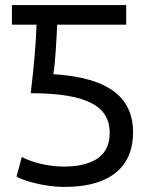

<svg xmlns="http://www.w3.org/2000/svg" viewBox="-20 -717 581 756"><path d="M66 -99 45 -22C65 -8 151 19 234 19C425 19 504 -70 504 -195C504 -331 412 -411 190 -425C198 -468 203 -573 205 -620H477V-697H27V-620H124C121 -538 114 -460 101 -350C329 -350 412 -295 412 -194C412 -141 389 -96 329 -76C303 -66 272 -61 233 -61C158 -61 95 -83 66 -99Z"/></svg>

Font: Repo
Style: Regular
Weight: 400
Designer: Stefan Peev
Foundry: Context Ltd
Version: Version 0.000